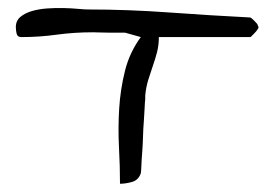

<svg xmlns="http://www.w3.org/2000/svg" viewBox="-20 -442 658 468"><path d="M285.2 -362.3Q284.2 -362.3 273.9 -362.3Q263.7 -362.3 251 -362.3Q238.3 -362.3 225.6 -362.8Q212.9 -363.3 207 -363.3Q160.2 -363.3 117.7 -357.4Q75.2 -351.6 32.2 -351.6Q22.5 -351.6 20.5 -359.9Q18.6 -368.2 18.6 -376Q18.6 -391.6 29.8 -400.9Q41 -410.2 57.6 -415Q74.2 -419.9 94.7 -421.4Q115.2 -422.9 134.8 -422.4Q154.3 -421.9 170.4 -420.4Q186.5 -418.9 195.3 -418.9Q292 -418.9 392.6 -411.6Q493.2 -404.3 589.8 -399.4Q590.8 -399.4 593.8 -397Q596.7 -394.5 600.1 -391.1Q603.5 -387.7 606 -384.8Q608.4 -381.8 608.4 -379.9Q608.4 -378.9 609.4 -378.9V-377L610.4 -376Q610.4 -375 609.9 -374.5Q609.4 -374 609.4 -373Q608.4 -372.1 608.4 -371.1Q607.4 -369.1 604.5 -365.7Q601.6 -362.3 598.6 -359.4Q595.7 -356.4 593.3 -354Q590.8 -351.6 589.8 -351.6H367.2Q367.2 -332 362.8 -314.9Q358.4 -297.9 352.5 -281.2Q346.7 -264.6 341.3 -247.1Q335.9 -229.5 334 -209V-200.2Q333 -192.4 332.5 -178.2Q332 -164.1 330.6 -146.5Q329.1 -128.9 328.6 -109.4Q328.1 -89.8 326.7 -71.8Q325.2 -53.7 324.7 -39.6Q324.2 -25.4 323.2 -19.5Q317.4 -2.9 301.8 1.5Q286.1 5.9 272.5 5.9Q272.5 -36.1 270 -83Q267.6 -129.9 270.5 -177.2Q273.4 -224.6 284.7 -269.5Q295.9 -314.5 323.2 -351.6Z"/></svg>

Font: Swanky and Moo Moo Cyrillic
Style: Regular
Weight: 400
Designer: Kimberly Geswein; Denis Ignatov
Foundry: Kimberly Geswein; Denis Ignatov
Version: Version 1.003 June 27, 2018